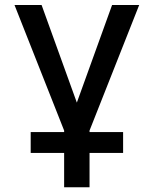

<svg xmlns="http://www.w3.org/2000/svg" viewBox="-20 -538 626 782"><path d="M105 85V0H241.2V-6.3L39.1 -517.6H149.4L293 -120.1L436.5 -517.6H546.9L344.7 -6.3V0H481.4V85H344.7V224.6H241.2V85Z"/></svg>

Font: CaskaydiaCove NFP
Style: Regular
Weight: 400
Designer: Aaron Bell
Foundry: Saja Typeworks
Version: Version 2111.001; VTT 6.35;Nerd Fonts 3.1.1